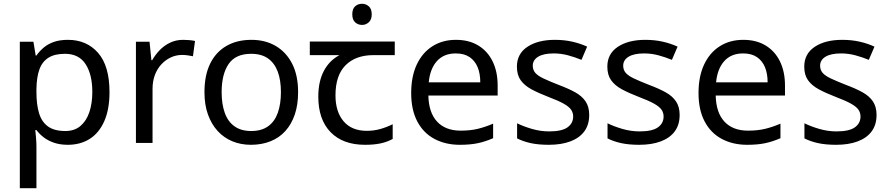

<svg xmlns="http://www.w3.org/2000/svg" viewBox="-20 -757 4708 1017"><path d="M340 -546Q439 -546 499.5 -477Q560 -408 560 -269Q560 -178 532.5 -115.5Q505 -53 455.5 -21.5Q406 10 339 10Q298 10 266 -1Q234 -12 211.5 -29.5Q189 -47 173 -68H167Q169 -51 171 -25Q173 1 173 20V240H85V-536H157L169 -463H173Q189 -486 211.5 -505Q234 -524 265.5 -535Q297 -546 340 -546ZM324 -472Q270 -472 237 -451.5Q204 -431 189 -390Q174 -349 173 -286V-269Q173 -203 187 -157Q201 -111 234.5 -87Q268 -63 326 -63Q375 -63 406.5 -90Q438 -117 453.5 -163.5Q469 -210 469 -270Q469 -362 433.5 -417Q398 -472 324 -472Z M950 -546Q965 -546 982.5 -544.5Q1000 -543 1013 -540L1002 -459Q989 -462 973.5 -464Q958 -466 944 -466Q913 -466 885 -453Q857 -440 835 -416.5Q813 -393 800.5 -360Q788 -327 788 -286V0H700V-536H772L782 -438H786Q803 -468 827 -492.5Q851 -517 882 -531.5Q913 -546 950 -546Z M1559 -269Q1559 -202 1541.5 -150.5Q1524 -99 1491.5 -63Q1459 -27 1412.5 -8.5Q1366 10 1309 10Q1256 10 1211 -8.5Q1166 -27 1133 -63Q1100 -99 1081.5 -150.5Q1063 -202 1063 -269Q1063 -358 1093 -419.5Q1123 -481 1179 -513.5Q1235 -546 1312 -546Q1385 -546 1440.5 -513.5Q1496 -481 1527.5 -419.5Q1559 -358 1559 -269ZM1154 -269Q1154 -206 1170.5 -159.5Q1187 -113 1222 -88Q1257 -63 1311 -63Q1365 -63 1400 -88Q1435 -113 1451.5 -159.5Q1468 -206 1468 -269Q1468 -333 1451 -378Q1434 -423 1399.5 -447.5Q1365 -472 1310 -472Q1228 -472 1191 -418Q1154 -364 1154 -269Z M1898 -737Q1918 -737 1933.5 -723.5Q1949 -710 1949 -681Q1949 -653 1933.5 -639Q1918 -625 1898 -625Q1876 -625 1861 -639Q1846 -653 1846 -681Q1846 -710 1861 -723.5Q1876 -737 1898 -737ZM1914 10Q1796 10 1731 -57Q1666 -124 1666 -245Q1666 -325 1695 -380.5Q1724 -436 1778 -465H1621V-537H2071V-465H1958Q1864 -465 1810.5 -411.5Q1757 -358 1757 -252Q1757 -165 1800 -114.5Q1843 -64 1923 -64Q1960 -64 1994 -73.5Q2028 -83 2060 -99V-21Q2031 -5 1996 2.5Q1961 10 1914 10Z M2395 -546Q2464 -546 2513.5 -516Q2563 -486 2589.5 -431.5Q2616 -377 2616 -304V-251H2249Q2251 -160 2295.5 -112.5Q2340 -65 2420 -65Q2471 -65 2510.5 -74.5Q2550 -84 2592 -102V-25Q2551 -7 2511 1.5Q2471 10 2416 10Q2340 10 2281.5 -21Q2223 -52 2190.5 -113.5Q2158 -175 2158 -264Q2158 -352 2187.5 -415Q2217 -478 2270.5 -512Q2324 -546 2395 -546ZM2394 -474Q2331 -474 2294.5 -433.5Q2258 -393 2251 -321H2524Q2524 -367 2510 -401Q2496 -435 2467.5 -454.5Q2439 -474 2394 -474Z M3101 -148Q3101 -96 3075 -61Q3049 -26 3001 -8Q2953 10 2887 10Q2831 10 2790.5 1Q2750 -8 2719 -24V-104Q2751 -88 2796.5 -74.5Q2842 -61 2889 -61Q2956 -61 2986 -82.5Q3016 -104 3016 -140Q3016 -160 3005 -176Q2994 -192 2965.5 -208Q2937 -224 2884 -244Q2832 -264 2795 -284Q2758 -304 2738 -332Q2718 -360 2718 -404Q2718 -472 2773.5 -509Q2829 -546 2919 -546Q2968 -546 3010.5 -536.5Q3053 -527 3090 -510L3060 -440Q3026 -454 2989 -464Q2952 -474 2913 -474Q2859 -474 2830.5 -456.5Q2802 -439 2802 -409Q2802 -387 2815 -371.5Q2828 -356 2858.5 -341.5Q2889 -327 2940 -307Q2991 -288 3027 -268Q3063 -248 3082 -219.5Q3101 -191 3101 -148Z M3580 -148Q3580 -96 3554 -61Q3528 -26 3480 -8Q3432 10 3366 10Q3310 10 3269.5 1Q3229 -8 3198 -24V-104Q3230 -88 3275.5 -74.5Q3321 -61 3368 -61Q3435 -61 3465 -82.5Q3495 -104 3495 -140Q3495 -160 3484 -176Q3473 -192 3444.5 -208Q3416 -224 3363 -244Q3311 -264 3274 -284Q3237 -304 3217 -332Q3197 -360 3197 -404Q3197 -472 3252.5 -509Q3308 -546 3398 -546Q3447 -546 3489.5 -536.5Q3532 -527 3569 -510L3539 -440Q3505 -454 3468 -464Q3431 -474 3392 -474Q3338 -474 3309.5 -456.5Q3281 -439 3281 -409Q3281 -387 3294 -371.5Q3307 -356 3337.5 -341.5Q3368 -327 3419 -307Q3470 -288 3506 -268Q3542 -248 3561 -219.5Q3580 -191 3580 -148Z M3917 -546Q3986 -546 4035.5 -516Q4085 -486 4111.5 -431.5Q4138 -377 4138 -304V-251H3771Q3773 -160 3817.5 -112.5Q3862 -65 3942 -65Q3993 -65 4032.5 -74.5Q4072 -84 4114 -102V-25Q4073 -7 4033 1.5Q3993 10 3938 10Q3862 10 3803.5 -21Q3745 -52 3712.5 -113.5Q3680 -175 3680 -264Q3680 -352 3709.5 -415Q3739 -478 3792.5 -512Q3846 -546 3917 -546ZM3916 -474Q3853 -474 3816.5 -433.5Q3780 -393 3773 -321H4046Q4046 -367 4032 -401Q4018 -435 3989.5 -454.5Q3961 -474 3916 -474Z M4623 -148Q4623 -96 4597 -61Q4571 -26 4523 -8Q4475 10 4409 10Q4353 10 4312.5 1Q4272 -8 4241 -24V-104Q4273 -88 4318.5 -74.5Q4364 -61 4411 -61Q4478 -61 4508 -82.5Q4538 -104 4538 -140Q4538 -160 4527 -176Q4516 -192 4487.5 -208Q4459 -224 4406 -244Q4354 -264 4317 -284Q4280 -304 4260 -332Q4240 -360 4240 -404Q4240 -472 4295.5 -509Q4351 -546 4441 -546Q4490 -546 4532.5 -536.5Q4575 -527 4612 -510L4582 -440Q4548 -454 4511 -464Q4474 -474 4435 -474Q4381 -474 4352.5 -456.5Q4324 -439 4324 -409Q4324 -387 4337 -371.5Q4350 -356 4380.5 -341.5Q4411 -327 4462 -307Q4513 -288 4549 -268Q4585 -248 4604 -219.5Q4623 -191 4623 -148Z"/></svg>

Font: ukannada05
Style: Book
Weight: 400
Designer: Jelle Bosma - Monotype Design Team
Foundry: Monotype Imaging Inc.
Version: Version 2.003